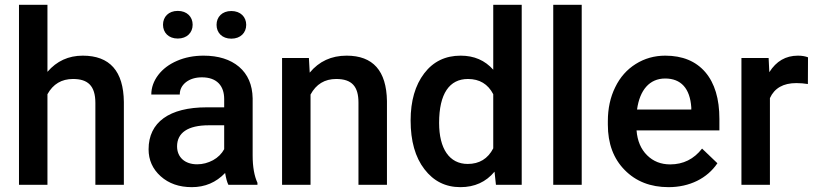

<svg xmlns="http://www.w3.org/2000/svg" viewBox="-20 -770 3400 800"><path d="M177.7 -750H59.1V0H177.7V-377.4C201.2 -419.9 236.8 -440.9 284.2 -440.9C345.2 -440.9 377.4 -413.6 377.4 -340.8V0H496.1V-345.2C494.6 -473.6 437.5 -538.1 324.7 -538.1C265.6 -538.1 216.3 -515.6 177.7 -470.7Z M659.2 -667C659.2 -634.3 682.1 -609.4 720.7 -609.4C759.3 -609.4 782.7 -634.3 782.7 -667C782.7 -699.7 759.3 -724.6 720.7 -724.6C682.1 -724.6 659.2 -699.7 659.2 -667ZM882.3 -666.5C882.3 -633.8 905.3 -608.9 943.8 -608.9C982.4 -608.9 1005.9 -633.8 1005.9 -666.5C1005.9 -699.2 982.4 -724.1 943.8 -724.1C905.3 -724.1 882.3 -699.2 882.3 -666.5ZM1052.7 0V-8.3C1039.6 -36.6 1032.7 -74.7 1032.7 -122.1V-360.4C1031.7 -416.5 1012.7 -460.4 976.1 -491.7C939.5 -522.5 890.1 -538.1 828.1 -538.1C787.6 -538.1 750.5 -530.8 717.8 -516.6C684.6 -502.4 658.2 -482.4 639.2 -457.5C620.1 -432.1 610.4 -404.8 610.4 -376H729C729 -397 737.8 -414.1 754.9 -427.7C772 -440.9 794.4 -447.8 821.3 -447.8C883.8 -447.8 914.1 -412.1 914.1 -357.4V-322.8H841.3C685.5 -322.8 599.1 -260.7 599.1 -147.9C599.1 -103.5 615.7 -65.9 649.4 -35.6C683.1 -5.4 726.1 9.8 779.3 9.8C834 9.8 880.4 -9.8 918 -49.3C921.9 -26.4 926.3 -10.3 931.6 0ZM801.3 -85.4C750.5 -85.4 717.8 -114.7 717.8 -160.2C717.8 -216.3 762.2 -248 850.1 -248H914.1V-148.4C903.8 -129.4 888.2 -113.8 867.7 -102.5C846.7 -91.3 824.7 -85.4 801.3 -85.4Z M1155.3 -528.3V0H1273.9V-376C1297.4 -419.4 1333 -440.9 1380.9 -440.9C1446.8 -440.9 1473.6 -409.2 1473.6 -342.3V0H1592.3V-349.1C1590.3 -475.1 1534.2 -538.1 1424.3 -538.1C1360.8 -538.1 1309.6 -514.6 1270.5 -467.3L1267.1 -528.3Z M1690.9 -268.1C1690.9 -182.6 1710 -114.7 1748.5 -64.9C1786.6 -15.1 1836.4 9.8 1898.4 9.8C1957.5 9.8 2004.9 -11.7 2040.5 -54.7L2046.4 0H2153.8V-750H2035.2V-479.5C2000.5 -518.6 1955.6 -538.1 1899.4 -538.1C1835.9 -538.1 1785.2 -513.7 1747.6 -464.4C1710 -415 1690.9 -349.6 1690.9 -268.1ZM1809.6 -257.8C1809.6 -380.4 1853 -440.9 1929.7 -440.9C1978 -440.9 2013.2 -419.9 2035.2 -377.4V-151.9C2012.7 -108.4 1977.1 -86.9 1928.7 -86.9C1852.5 -86.9 1809.6 -150.4 1809.6 -257.8Z M2403.8 -750H2285.2V0H2403.8Z M2765.6 9.8C2853.5 9.8 2926.8 -26.9 2969.2 -89.8L2905.3 -150.9C2871.1 -106.9 2826.7 -85 2772.5 -85C2733.9 -85 2701.7 -97.7 2676.3 -123C2650.4 -148.4 2635.7 -183.1 2632.3 -226.6H2977.5V-274.4C2977.5 -358.4 2958 -423.3 2918.9 -469.2C2879.4 -515.1 2823.7 -538.1 2752 -538.1C2706.5 -538.1 2665.5 -526.4 2628.9 -503.4C2592.3 -480.5 2563.5 -448.2 2543.5 -406.7C2522.9 -365.2 2512.7 -317.9 2512.7 -265.1V-250.5C2512.7 -171.9 2536.1 -108.9 2583 -61.5C2629.4 -14.2 2690.4 9.8 2765.6 9.8ZM2751.5 -442.9C2817.4 -442.9 2855 -401.9 2860.4 -322.3V-313.5H2634.3C2645.5 -395 2686.5 -442.9 2751.5 -442.9Z M3346.7 -531.2C3335.4 -535.6 3321.8 -538.1 3304.7 -538.1C3253.9 -538.1 3214.4 -515.1 3185.5 -469.2L3182.6 -528.3H3069.3V0H3188V-361.3C3207 -402.8 3243.7 -423.8 3297.9 -423.8C3314.5 -423.8 3330.6 -422.4 3346.2 -419.9Z"/></svg>

Font: Roboto Medium
Style: Regular
Weight: 500
Designer: Google
Version: Version 2.137; 2017